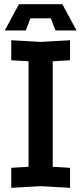

<svg xmlns="http://www.w3.org/2000/svg" viewBox="-20 -897 390 921"><path d="M34 4V-92L117 -97V-603L34 -608V-704L175 -696L316 -704V-608L233 -603V-97L316 -92V4L175 -4ZM104 -751H3L71 -877H279L347 -751H246L224 -809H126Z"/></svg>

Font: Tektur SemiCondensed Medium
Style: Regular
Weight: 500
Width: 4
Designer: Adam Jagosz
Foundry: Adam Jagosz
Version: Version 1.005;gftools[0.9.30]